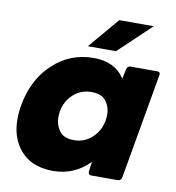

<svg xmlns="http://www.w3.org/2000/svg" viewBox="-83 -809 821 894"><g transform="rotate(10 327.5 -362.5)"><path d="M298 -148Q347 -148 383 -181Q430 -225 430 -293Q430 -327 409.5 -355Q389 -383 340 -383Q291 -383 255 -351Q208 -308 208 -239Q208 -205 228.5 -176.5Q249 -148 298 -148ZM226 10Q115 10 61 -66Q22 -120 22 -199Q22 -231 28 -266Q50 -390 131 -465.5Q212 -541 323 -541Q424 -541 470 -469L480 -516Q483 -531 499 -531H625Q638 -531 638 -519L550 -16Q547 -1 531 0H405Q392 0 392 -16L398 -63Q327 10 226 10ZM419 -590H286L409 -735H572Z"/></g></svg>

Font: YamahaIndonesia935. App XBold
Style: Italic
Weight: 800
Italic angle: -10°
Designer: Dalton Maag Ltd
Foundry: Dalton Maag Ltd
Version: Version 1.002; January 01, 2024; Regular/Italic